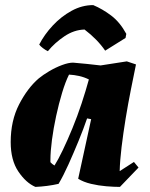

<svg xmlns="http://www.w3.org/2000/svg" viewBox="-20 -722 590 754"><path d="M119 12Q82 -4 52 -48.5Q22 -93 22 -164Q22 -248 55 -312Q88 -376 132 -414Q149 -428 173.5 -442.5Q198 -457 223.5 -466.5Q249 -476 267 -476Q294 -474 321 -471Q348 -468 375 -465L478 -481L514 -469Q505 -425 494 -370Q483 -315 473.5 -257Q464 -199 457.5 -145Q451 -91 450 -50L506 -86L524 -64L451 12Q428 12 397.5 9.5Q367 7 337.5 0Q308 -7 287 -20L338 -254L322 -257Q308 -216 288.5 -168.5Q269 -121 249 -76.5Q229 -32 210 0Q188 5 165 8Q142 11 119 12ZM194 -72Q208 -94 226.5 -132.5Q245 -171 264.5 -218.5Q284 -266 300.5 -316Q317 -366 329 -410Q311 -419 291 -423.5Q271 -428 251 -429Q237 -401 224 -358Q211 -315 200.5 -266.5Q190 -218 184 -172.5Q178 -127 178 -93V-85Q184 -78 194 -72ZM346 -702Q382 -687 416.5 -661Q451 -635 476 -589L473 -573L393 -523Q378 -545 357.5 -566Q337 -587 312 -606Q271 -605 233 -579.5Q195 -554 168 -521Q159 -525 148.5 -533Q138 -541 134 -547Q154 -586 187 -621.5Q220 -657 261 -679.5Q302 -702 346 -702Z"/></svg>

Font: Albura ExtraBold
Style: Italic
Weight: 758
Italic angle: -7°
Designer: Mercedes Jáuregui
Foundry: Omnibus-Type Team
Version: Version 1.000; ttfautohint (v1.8.3)